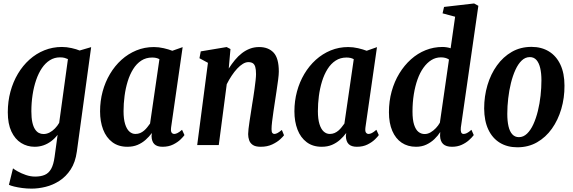

<svg xmlns="http://www.w3.org/2000/svg" viewBox="-20 -837 3306 1108"><path d="M423.5 37.5Q415 99.5 388 140.8Q361 182 323 206.5Q285 231 243.2 241.2Q201.5 251.5 162.5 251.5Q134.5 251.5 108.2 248Q82 244.5 61.8 239.5Q41.5 234.5 31.5 229.5L55 134.5Q62.5 141 82.5 152.2Q102.5 163.5 129.2 172.8Q156 182 183 182Q215.5 182 238.2 172.2Q261 162.5 275 137.8Q289 113 295 68.5L312.5 -59Q295.5 -37 274.5 -21.5Q253.5 -6 229.8 2Q206 10 180 10Q137 10 101.8 -12Q66.5 -34 45.8 -78.2Q25 -122.5 25 -189Q25 -251.5 40.2 -308Q55.5 -364.5 83.5 -411.5Q111.5 -458.5 150.2 -493.2Q189 -528 236.5 -547Q284 -566 337.5 -566Q364.5 -566 393.2 -559.5Q422 -553 439.5 -545.5L506 -565ZM372 -496Q363.5 -500 352.8 -503Q342 -506 326 -506Q294 -506 267.8 -489.5Q241.5 -473 221.8 -443.8Q202 -414.5 188.5 -375Q175 -335.5 168 -289.5Q161 -243.5 161 -194.5Q161 -157 166.5 -131.8Q172 -106.5 181.8 -91.5Q191.5 -76.5 204 -70Q216.5 -63.5 231 -63.5Q249 -63.5 266 -72.2Q283 -81 297.2 -95.8Q311.5 -110.5 321.5 -128Z M967.5 -102.5Q964.5 -80 970.2 -72Q976 -64 986 -64Q993.5 -64 1004.2 -69.2Q1015 -74.5 1030.5 -88L1044.5 -57.5Q1039 -49 1022.5 -32.8Q1006 -16.5 979.5 -3.2Q953 10 918 10Q886.5 10 871 -5Q855.5 -20 854.5 -51.5L856.5 -69.5Q840.5 -48 820.2 -30Q800 -12 774.2 -1Q748.5 10 715 10Q663.5 10 628.2 -16.5Q593 -43 575.2 -89.2Q557.5 -135.5 557.5 -194.5Q557.5 -254 572.2 -308.8Q587 -363.5 614.8 -410.2Q642.5 -457 681 -491.8Q719.5 -526.5 766.8 -546Q814 -565.5 868 -565.5Q896 -565.5 925 -558.8Q954 -552 974.5 -544L1034 -565ZM900 -495.5Q891 -500.5 880.5 -502.8Q870 -505 858 -505Q822.5 -505 795.2 -487.2Q768 -469.5 748.5 -438.2Q729 -407 716.8 -367Q704.5 -327 698.8 -283Q693 -239 693 -195.5Q693 -150.5 702 -121.2Q711 -92 726.5 -78Q742 -64 761.5 -64Q776.5 -64 788.8 -69.2Q801 -74.5 811.2 -83.2Q821.5 -92 830 -102.8Q838.5 -113.5 846 -124Z M1300 -441.5Q1317 -468 1335.8 -490.8Q1354.5 -513.5 1376.2 -530.2Q1398 -547 1422.5 -556.2Q1447 -565.5 1475.5 -565.5Q1528.5 -565.5 1558.8 -533.5Q1589 -501.5 1589 -423.5Q1589 -407.5 1585 -376Q1581 -344.5 1575.5 -309.2Q1570 -274 1566 -246.5Q1562 -221.5 1557.8 -191.8Q1553.5 -162 1550.2 -135.2Q1547 -108.5 1547 -91.5Q1547 -75 1551.8 -69.5Q1556.5 -64 1563 -64Q1571.5 -64 1581.2 -69.2Q1591 -74.5 1606.5 -87L1619 -56.5Q1614.5 -49.5 1597 -33.2Q1579.5 -17 1551 -3.5Q1522.5 10 1484.5 10Q1454.5 10 1439 -0.5Q1423.5 -11 1417.8 -27.8Q1412 -44.5 1412 -63Q1412 -74 1414.2 -93.8Q1416.5 -113.5 1420.2 -138Q1424 -162.5 1428 -188.2Q1432 -214 1435.5 -237Q1438 -250.5 1441.5 -273.8Q1445 -297 1448.8 -323.5Q1452.5 -350 1455 -373.2Q1457.5 -396.5 1457.5 -409Q1457.5 -436 1453 -451Q1448.5 -466 1438.8 -472.2Q1429 -478.5 1413 -478.5Q1398 -478.5 1381.5 -468.5Q1365 -458.5 1348.5 -440.8Q1332 -423 1316.8 -400Q1301.5 -377 1288.5 -351L1242.5 0H1118L1180 -474.5L1131 -501L1138.5 -540.5L1288 -565.5L1310 -554Z M2089 -102.5Q2086 -80 2091.8 -72Q2097.5 -64 2107.5 -64Q2115 -64 2125.8 -69.2Q2136.5 -74.5 2152 -88L2166 -57.5Q2160.5 -49 2144 -32.8Q2127.5 -16.5 2101 -3.2Q2074.5 10 2039.5 10Q2008 10 1992.5 -5Q1977 -20 1976 -51.5L1978 -69.5Q1962 -48 1941.8 -30Q1921.5 -12 1895.8 -1Q1870 10 1836.5 10Q1785 10 1749.8 -16.5Q1714.5 -43 1696.8 -89.2Q1679 -135.5 1679 -194.5Q1679 -254 1693.8 -308.8Q1708.5 -363.5 1736.2 -410.2Q1764 -457 1802.5 -491.8Q1841 -526.5 1888.2 -546Q1935.5 -565.5 1989.5 -565.5Q2017.5 -565.5 2046.5 -558.8Q2075.5 -552 2096 -544L2155.5 -565ZM2021.5 -495.5Q2012.5 -500.5 2002 -502.8Q1991.5 -505 1979.5 -505Q1944 -505 1916.8 -487.2Q1889.5 -469.5 1870 -438.2Q1850.5 -407 1838.2 -367Q1826 -327 1820.2 -283Q1814.5 -239 1814.5 -195.5Q1814.5 -150.5 1823.5 -121.2Q1832.5 -92 1848 -78Q1863.5 -64 1883 -64Q1898 -64 1910.2 -69.2Q1922.5 -74.5 1932.8 -83.2Q1943 -92 1951.5 -102.8Q1960 -113.5 1967.5 -124Z M2639.5 -101.5Q2637.5 -84.5 2641 -74.2Q2644.5 -64 2656 -64Q2664 -64 2674.8 -69.2Q2685.5 -74.5 2700.5 -88L2714 -57.5Q2704.5 -44.5 2686.8 -28.5Q2669 -12.5 2644.2 -1.2Q2619.5 10 2588.5 10Q2554 10 2537.2 -6Q2520.5 -22 2519.5 -53.5L2520.5 -75Q2507.5 -54 2487.2 -34.5Q2467 -15 2440.5 -2.5Q2414 10 2381 10Q2333 10 2298 -13.5Q2263 -37 2243.8 -81.8Q2224.5 -126.5 2224.5 -189.5Q2224.5 -253 2240.2 -309.8Q2256 -366.5 2284.5 -413.2Q2313 -460 2351.5 -494.5Q2390 -529 2436.2 -547.5Q2482.5 -566 2534 -566Q2545.5 -566 2559.2 -563.8Q2573 -561.5 2580.5 -558.5L2606.5 -740.5L2534 -760L2542.5 -797L2716 -817L2740.5 -803.5ZM2571 -493.5Q2560.5 -500.5 2549 -503.2Q2537.5 -506 2524.5 -506Q2494.5 -506 2469.2 -490.2Q2444 -474.5 2423.8 -446.2Q2403.5 -418 2389.5 -378.8Q2375.5 -339.5 2368 -292.5Q2360.5 -245.5 2360.5 -193Q2360.5 -145.5 2369.8 -117Q2379 -88.5 2394.8 -76Q2410.5 -63.5 2430.5 -63.5Q2448 -63.5 2464.5 -73Q2481 -82.5 2495.2 -97.5Q2509.5 -112.5 2518.5 -129Z M3047 -566.5Q3105 -566.5 3147.8 -540.2Q3190.5 -514 3214 -464Q3237.5 -414 3237.5 -343Q3238 -272.5 3219.2 -208.5Q3200.5 -144.5 3165 -94.5Q3129.5 -44.5 3079.2 -15.8Q3029 13 2965.5 13Q2907.5 13 2864.5 -13.2Q2821.5 -39.5 2798 -89.5Q2774.5 -139.5 2774 -211Q2774 -281.5 2793 -345.5Q2812 -409.5 2847.8 -459.2Q2883.5 -509 2933.8 -537.8Q2984 -566.5 3047 -566.5ZM3037.5 -507.5Q3011.5 -507.5 2990.8 -487.8Q2970 -468 2954.5 -434Q2939 -400 2928.5 -357.5Q2918 -315 2912.8 -269.2Q2907.5 -223.5 2907.5 -180Q2907.5 -138.5 2914.5 -108.2Q2921.5 -78 2936.5 -61.8Q2951.5 -45.5 2974.5 -45.5Q3000.5 -45.5 3021.5 -65.8Q3042.5 -86 3058 -120Q3073.5 -154 3084 -196.8Q3094.5 -239.5 3099.5 -285Q3104.5 -330.5 3104.5 -373.5Q3104.5 -414 3097.5 -444Q3090.5 -474 3075.8 -490.8Q3061 -507.5 3037.5 -507.5Z"/></svg>

Font: Merriweather 24pt SemiCondensed
Style: Bold Italic
Weight: 700
Width: 4
Italic angle: -7.8°
Designer: Eben Sorkin
Foundry: Eben Sorkin
Version: Version 2.101